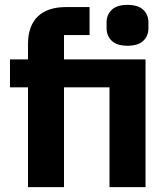

<svg xmlns="http://www.w3.org/2000/svg" viewBox="-20 -769 687 789"><path d="M418 -654V-676Q418 -709 439.5 -729Q461 -749 504 -749Q547 -749 568.5 -729Q590 -709 590 -676V-654Q590 -621 568.5 -601Q547 -581 504 -581Q461 -581 439.5 -601Q418 -621 418 -654ZM95 0V-410H21V-525H95V-587Q95 -662 135 -701Q175 -740 252 -740H348V-625H243V-525H578V0H430V-410H243V0Z"/></svg>

Font: Anuphan
Style: Bold
Weight: 700
Designer: Mike Abbink, Paul van der Laan, Pieter van Rosmalen, Mint Tantisuwanna
Foundry: Bold Monday; Cadson Demak
Version: Version 3.002;hotconv 1.0.109;makeotfexe 2.5.65596